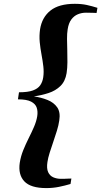

<svg xmlns="http://www.w3.org/2000/svg" viewBox="-20 -852 530 1006"><path d="M223 133.5Q140.5 133.5 107.5 98.2Q74.5 63 83.5 1Q89 -33.5 102 -65.5Q115 -97.5 130.2 -127.8Q145.5 -158 158 -186.8Q170.5 -215.5 175 -242.5Q179 -267.5 172.5 -287.5Q166 -307.5 143 -319.5Q120 -331.5 74 -331.5L79.5 -368.5Q126 -368.5 152.2 -378Q178.5 -387.5 190.8 -405.2Q203 -423 206.5 -447Q210.5 -474.5 207 -504.5Q203.5 -534.5 197.5 -566.2Q191.5 -598 188.2 -631.2Q185 -664.5 190 -699Q200 -761.5 244.5 -796.8Q289 -832 372 -832Q407 -832 434.5 -826Q462 -820 490.5 -811L486 -784Q478 -784.5 468.2 -784.8Q458.5 -785 448.8 -785.2Q439 -785.5 430.5 -785.5Q408 -785.5 388 -777.2Q368 -769 353.8 -750Q339.5 -731 334.5 -698Q331 -677 331.2 -648.2Q331.5 -619.5 332.5 -588Q333.5 -556.5 333.2 -525.8Q333 -495 329 -469Q322 -426 296.5 -401.2Q271 -376.5 234.2 -364.5Q197.5 -352.5 157.5 -347Q196 -341.5 229 -328.2Q262 -315 279.8 -289.5Q297.5 -264 290.5 -220.5Q287 -195.5 278 -166.5Q269 -137.5 258.8 -107.8Q248.5 -78 240 -51Q231.5 -24 228.5 -2.5Q223.5 30.5 232.2 49.8Q241 69 259.2 77Q277.5 85 299.5 85Q308 85 317.2 84.8Q326.5 84.5 336 84Q345.5 83.5 354 83.5L349.5 112Q321 120.5 289.2 127Q257.5 133.5 223 133.5Z"/></svg>

Font: Merriweather 120pt ExtraBold
Style: Italic
Weight: 800
Italic angle: -7.8°
Version: Version 2.101